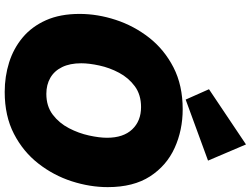

<svg xmlns="http://www.w3.org/2000/svg" viewBox="-141 -876 1030 788"><g transform="rotate(90 374.0 -482.0)"><path d="M357.4 13.7Q293.9 13.7 236.3 -4.4Q178.7 -22.5 133.8 -60.1Q88.9 -97.7 63 -155.8Q37.1 -213.9 37.1 -293.5Q37.1 -367.2 61.5 -441.9Q85.9 -516.6 134.5 -578.9Q183.1 -641.1 256.6 -679Q330.1 -716.8 428.2 -716.8Q514.2 -716.8 586.9 -683.8Q659.7 -650.9 703.9 -582.8Q748 -514.6 748 -409.2Q748 -335.9 723.9 -261.2Q699.7 -186.5 651.1 -124.3Q602.5 -62 529.3 -24.2Q456.1 13.7 357.4 13.7ZM365.2 -157.2Q416 -157.2 450.7 -183.6Q485.4 -210 506.1 -250Q526.9 -290 536.1 -332.3Q545.4 -374.5 545.4 -406.2Q545.4 -473.1 511 -509.5Q476.6 -545.9 419.4 -545.9Q368.7 -545.9 334 -520.3Q299.3 -494.6 278.6 -455.6Q257.8 -416.5 248.8 -374.5Q239.7 -332.5 239.7 -300.3Q239.7 -253.9 255.4 -221.9Q271 -189.9 299.3 -173.6Q327.6 -157.2 365.2 -157.2ZM388.7 -729 346.2 -824.7 572.8 -976.6 639.2 -820.8Z"/></g></svg>

Font: Schibsted Grotesk Black
Style: Italic
Weight: 900
Italic angle: -12°
Designer: Bakken & Baeck AS, Henrik Kongsvoll
Foundry: Schibsted ASA
Version: Version 1.100;gftools[0.9.25]